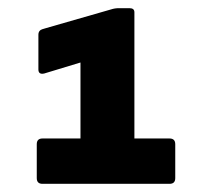

<svg xmlns="http://www.w3.org/2000/svg" viewBox="-20 -791 519 470"><path d="M84 -341Q70 -341 70 -355V-438Q70 -452 84 -452H177V-638L88 -611Q74 -608 74 -621V-706Q74 -717 85 -720L252 -768Q261 -771 271 -771H297Q309 -771 309 -761V-452H395Q409 -452 409 -438V-355Q409 -341 395 -341Z"/></svg>

Font: Sofia Sans Black
Style: Regular
Weight: 900
Designer: Botio Nikoltchev, Ani Petrova
Foundry: lettersoup
Version: Version 4.100; ttfautohint (v1.8.3)